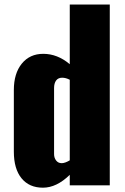

<svg xmlns="http://www.w3.org/2000/svg" viewBox="-20 -830 561 860"><path d="M256.3 -99.1Q271 -99.1 292.5 -111.8V-472.7Q274.9 -481.9 258.3 -481.9Q240.7 -481.9 231.4 -469.5Q222.2 -457 222.2 -435.5V-140.1Q222.2 -123 231.4 -111.1Q240.7 -99.1 256.3 -99.1ZM172.4 10.7Q110.8 10.7 76.4 -31.5Q42 -73.7 42 -150.9V-426.8Q42 -501 77.6 -544.9Q113.3 -588.9 173.8 -588.9Q237.3 -588.9 292.5 -542.5V-809.6H471.7V0H292.5V-46.9Q233.4 10.7 172.4 10.7Z"/></svg>

Font: Oswald
Style: Heavy
Weight: 800
Designer: Vernon Adams
Foundry: Vernon Adams
Version: 3.0; ttfautohint (v0.95) -l 8 -r 50 -G 200 -x 0 -w "G" -W -c